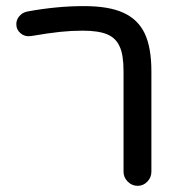

<svg xmlns="http://www.w3.org/2000/svg" viewBox="-20 -601 591 626"><path d="M382.8 -41V-368.2Q382.8 -422.9 370.1 -449.2Q358.4 -476.6 330.1 -488.8Q301.8 -501 249 -501Q212.9 -501 175.8 -497.1Q138.7 -493.2 81.1 -483.4Q61.5 -480.5 47.4 -492.2Q33.2 -503.9 33.2 -522.5Q33.2 -537.1 43.5 -548.8Q53.7 -560.5 69.3 -563.5Q165 -581.1 252.9 -581.1Q335 -581.1 381.8 -559.6Q429.7 -538.1 451.7 -492.2Q473.6 -446.3 473.6 -368.2V-41Q473.6 -22.5 460.4 -8.8Q447.3 4.9 428.7 4.9Q410.2 4.9 396.5 -8.8Q382.8 -22.5 382.8 -41Z"/></svg>

Font: jf-openhuninn-1.0
Style: Regular
Weight: 400
Designer: [Kosugi Maru]
      Designed by Motoya company      

      [Varela Round]
      Joe Prince(Latin component); Avraham Co
Foundry: justfont CO.,LTD.
Version: 1.0